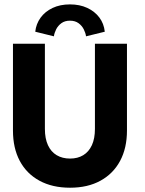

<svg xmlns="http://www.w3.org/2000/svg" viewBox="-20 -864 676 896"><path d="M423 -660H572.5V-254.5Q572.5 -173 540.5 -113.2Q508.5 -53.5 449 -20.8Q389.5 12 307 12Q224 12 164 -20.8Q104 -53.5 72.2 -113.2Q40.5 -173 40.5 -254.5V-660H189.5V-262.5Q189.5 -217.5 203.8 -186.5Q218 -155.5 244.5 -139.8Q271 -124 307 -124Q342.5 -124 368.5 -139.8Q394.5 -155.5 408.8 -186.5Q423 -217.5 423 -262.5ZM231.5 -694.5 144.5 -716Q148.5 -752.5 169.2 -781.2Q190 -810 225.2 -826.8Q260.5 -843.5 306.5 -843.5Q352 -843.5 387 -827.2Q422 -811 443.5 -782.5Q465 -754 469 -716L381.5 -694.5Q379.5 -710 371 -727Q362.5 -744 346.5 -755.8Q330.5 -767.5 306.5 -767.5Q282.5 -767.5 266.5 -755.8Q250.5 -744 242 -727Q233.5 -710 231.5 -694.5Z"/></svg>

Font: League Spartan Thin
Style: Bold
Weight: 700
Version: Version 2.002